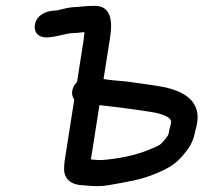

<svg xmlns="http://www.w3.org/2000/svg" viewBox="-20 -555 697 656"><path d="M290.6 -10.2 319.8 -195.8C340.2 -193.4 361.2 -191.2 385.5 -188.2C405.4 -185.7 501.1 -172.7 516.5 -168.7C552.4 -159.4 568.8 -148.7 564.1 -133L558.8 -112.5C558.7 -111.9 558.4 -110.8 558.3 -110C555.5 -92.4 555.7 -94.7 544.2 -79.3C526.9 -58.4 526.3 -59 491.3 -44.3C443 -24.2 387.4 -12.7 326.3 -8C314.7 -8 302.4 -9 290.6 -10.2ZM304.1 -535C280.8 -535 262.8 -533.1 241.2 -531C214.9 -530.8 194.7 -523.7 175.3 -519.6C163.3 -518 133.2 -519.9 111.2 -496C102.3 -486.3 98.1 -473.2 98.6 -461.6C100 -427.6 133 -424.6 153.3 -428.3C184.8 -431.9 210.6 -442 230.5 -442C244.2 -442 256.9 -444.8 268.6 -445C267.8 -435.9 266.3 -424.8 265.4 -416.2L243.2 -274.8C225.6 -258.3 220.5 -232.4 233.7 -214.5L201.4 -9C200.1 -0.7 199.4 8.8 199 20.1C197.7 61.5 230.4 77.7 264.4 78C279.4 79.5 294.5 81 314.3 81C325.7 81 338.9 79.9 351.4 77.6C408.8 67.1 460.2 60.6 515.7 36.7C556.8 19 581.7 5.7 610.8 -31.3C628.2 -51.9 641.4 -73.9 646.8 -106.6L651.3 -123.6C672.6 -211.9 602.5 -241.7 552.1 -254.8C528 -261 435.7 -273.6 409 -276.9C380.1 -279.2 357.6 -281.1 333.8 -284.9L354.6 -417C359.6 -448.8 375.2 -535 304.1 -535Z"/></svg>

Font: Just Breathe
Style: BdObl3
Weight: 400
Foundry: Cannot Into Space Fonts
Version: Version 0.72